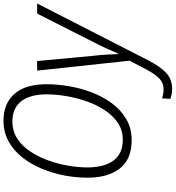

<svg xmlns="http://www.w3.org/2000/svg" viewBox="27 -792 1007 1101"><g transform="rotate(-90 530.5 -241.5)"><path d="M277 10Q167 10 114.5 -58.5Q62 -127 62 -243Q62 -309 75 -377Q88 -445 114.5 -507.5Q141 -570 180 -619Q219 -668 271.5 -696.5Q324 -725 389 -725Q487 -725 542.5 -662.5Q598 -600 598 -477Q598 -418 587 -351.5Q576 -285 552 -221Q528 -157 490 -105Q452 -53 399 -21.5Q346 10 277 10ZM280 -41Q334 -41 376 -69Q418 -97 449 -144Q480 -191 500 -248.5Q520 -306 530 -365.5Q540 -425 540 -477Q540 -572 500.5 -623Q461 -674 384 -674Q330 -674 287 -646.5Q244 -619 213 -572.5Q182 -526 161.5 -469.5Q141 -413 131 -354.5Q121 -296 121 -244Q121 -147 160.5 -94Q200 -41 280 -41ZM571 242Q552 242 538.5 239Q525 236 514 232L517 184Q528 188 541 190.5Q554 193 570 193Q606 193 631.5 168Q657 143 684 92L733 -2L676 -532H731L761 -210Q766 -171 768 -132Q770 -93 771 -66H773Q783 -90 800.5 -128.5Q818 -167 834 -198L1003 -532H1061L734 107Q700 173 663.5 207.5Q627 242 571 242Z"/></g></svg>

Font: Noto Sans SemiCondensed Light
Style: Italic
Weight: 300
Width: 4
Italic angle: -12°
Designer: Monotype Design Team
Foundry: Monotype Imaging Inc.
Version: Version 2.013; ttfautohint (v1.8.4.7-5d5b)